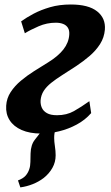

<svg xmlns="http://www.w3.org/2000/svg" viewBox="-20 -584 493 854"><path d="M70.5 249.5 60 218.5Q82.5 210 93.5 197.8Q104.5 185.5 110 169Q115 154.5 115.2 136.5Q115.5 118.5 116 98.5Q117 60 135.2 37.2Q153.5 14.5 168 -5L249.5 -49.5Q235 -31 227.8 -11.2Q220.5 8.5 221 30.5Q221 45 224.2 66.2Q227.5 87.5 227.5 107Q227.5 137 213.2 162.5Q199 188 174.5 207.5Q153 224 126.2 234.8Q99.5 245.5 70.5 249.5ZM163 10Q112 10 76.2 -5.8Q40.5 -21.5 22.8 -49.5Q5 -77.5 7.5 -114Q9.5 -147 27.5 -174.5Q45.5 -202 73 -225Q100.5 -248 132.2 -268Q164 -288 194 -306.5Q238.5 -334 262 -364Q285.5 -394 288 -429Q289.5 -448.5 282.2 -460.2Q275 -472 261 -477.5Q247 -483 228.5 -483Q188.5 -483 152 -467.2Q115.5 -451.5 90.5 -436L74 -489Q97.5 -506 129.5 -523Q161.5 -540 202.8 -552Q244 -564 295 -564Q373.5 -564 412 -533.5Q450.5 -503 446.5 -452Q443.5 -417 425.2 -388.2Q407 -359.5 378.8 -335.2Q350.5 -311 318.8 -290Q287 -269 257.5 -250.5Q229 -232.5 207.8 -215.5Q186.5 -198.5 174.5 -179.8Q162.5 -161 160.5 -137.5Q159.5 -120 166 -105Q172.5 -90 188.8 -80.8Q205 -71.5 233.5 -71.5Q276.5 -71.5 308.8 -89.8Q341 -108 377.5 -134L385.5 -81Q358.5 -50 321.2 -30Q284 -10 243 0Q202 10 163 10Z"/></svg>

Font: Merriweather 28pt ExtraBold
Style: Italic
Weight: 800
Italic angle: -7.8°
Version: Version 2.101